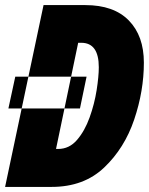

<svg xmlns="http://www.w3.org/2000/svg" viewBox="-25 -734 585 754"><path d="M315 -433 289 -308H8L35 -433ZM-5 0H178Q304 0 384 -76Q464 -152 502 -264.5Q540 -377 540 -488Q540 -593 481 -653.5Q422 -714 310 -714H146ZM195 -149 282 -566H294Q363 -566 363 -470Q363 -434 354.5 -380Q346 -326 327 -273Q308 -220 277.5 -184.5Q247 -149 203 -149Z"/></svg>

Font: Noto Sans Display Condensed Black
Style: Italic
Weight: 900
Width: 3
Italic angle: -192°
Designer: Monotype Design Team
Foundry: Monotype Imaging Inc.
Version: Version 1.900